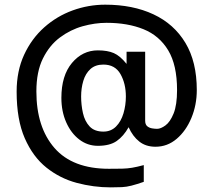

<svg xmlns="http://www.w3.org/2000/svg" viewBox="-20 -642 910 817"><path d="M451.2 155.3Q377.9 155.3 306.6 136.2Q235.4 117.2 177.7 71.3Q120.1 25.4 85.4 -53.7Q50.8 -132.8 50.8 -252Q50.8 -339.8 82.5 -408.7Q114.3 -477.5 168 -525.4Q221.7 -573.2 289.1 -597.7Q356.4 -622.1 427.7 -622.1Q544.9 -622.1 632.8 -581.1Q720.7 -540 769 -459.5Q817.4 -378.9 817.4 -258.8Q817.4 -195.3 794.4 -140.1Q771.5 -85 731.9 -51.3Q692.4 -17.6 641.6 -17.6Q600.6 -17.6 572.8 -39.6Q544.9 -61.5 527.3 -100.6Q505.9 -62.5 476.6 -42Q447.3 -21.5 396.5 -21.5Q352.5 -21.5 317.4 -48.3Q282.2 -75.2 261.7 -121.6Q241.2 -168 241.2 -225.6Q241.2 -320.3 286.1 -374Q331.1 -427.7 396.5 -427.7Q437.5 -427.7 464.4 -416Q491.2 -404.3 518.6 -370.1V-421.9H597.7V-128.9Q597.7 -112.3 606.4 -105Q615.2 -97.7 627.4 -95.7Q639.6 -93.8 648.4 -93.8Q664.1 -93.8 684.1 -108.4Q704.1 -123 718.8 -159.2Q733.4 -195.3 733.4 -258.8Q733.4 -365.2 695.8 -427.7Q658.2 -490.2 590.8 -517.6Q523.4 -544.9 433.6 -544.9Q383.8 -544.9 331.5 -530.3Q279.3 -515.6 234.9 -482.4Q190.4 -449.2 162.6 -393.1Q134.8 -336.9 134.8 -252.9Q134.8 -100.6 211.9 -12.2Q289.1 76.2 443.4 76.2Q477.5 76.2 499.5 75.7Q521.5 75.2 542 71.8Q562.5 68.4 591.8 60.5V131.8Q560.5 142.6 539.6 147.9Q518.6 153.3 499 154.3Q479.5 155.3 451.2 155.3ZM419.9 -82Q452.1 -82 473.6 -103.5Q495.1 -125 505.4 -159.7Q515.6 -194.3 515.6 -231.4Q515.6 -286.1 492.7 -326.7Q469.7 -367.2 419.9 -367.2Q385.7 -367.2 364.7 -348.1Q343.8 -329.1 334.5 -297.9Q325.2 -266.6 325.2 -231.4Q325.2 -195.3 333 -160.6Q340.8 -126 361.3 -104Q381.8 -82 419.9 -82Z"/></svg>

Font: Padauk
Style: Regular
Weight: 400
Designer: Debbi Hosken, Becca Hirsbrunner Spalinger
Foundry: SIL International
Version: Version 5.003